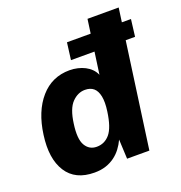

<svg xmlns="http://www.w3.org/2000/svg" viewBox="-135 -858 927 984"><g transform="rotate(-20 329.0 -366.5)"><path d="M297.5 -573 309.5 -666H658.5L647 -573ZM215 10Q110.5 10 63.8 -63Q17 -136 34.5 -261.5Q51 -384 113.5 -455.5Q176 -527 272 -527Q295 -527 316.2 -522Q337.5 -517 355.5 -507.8Q373.5 -498.5 387.2 -484.8Q401 -471 409 -452.5L449.5 -743H619.5L516.5 0H395L390 -106Q379 -82 363 -60.8Q347 -39.5 325.5 -23.8Q304 -8 276.8 1Q249.5 10 215 10ZM270.5 -110.5Q314 -110.5 342.5 -144.5Q371 -178.5 382.5 -262.5Q389.5 -312 383 -343.8Q376.5 -375.5 358.8 -390.5Q341 -405.5 312 -405.5Q273 -405.5 241.5 -373.2Q210 -341 199.5 -262.5Q188 -181.5 209 -146Q230 -110.5 270.5 -110.5Z"/></g></svg>

Font: Public Sans Thin ExtraBold
Style: Italic
Weight: 800
Italic angle: -8°
Version: Version 2.001